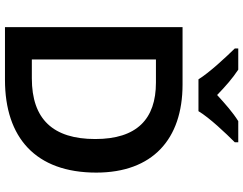

<svg xmlns="http://www.w3.org/2000/svg" viewBox="-123 -855 978 772"><g transform="rotate(90 366.0 -469.0)"><path d="M299 -778H427C454 -823 516 -888 552 -924V-938H467C432 -916 398 -886 362 -853C328 -886 295 -915 260 -938H175V-924C211 -887 271 -823 299 -778ZM674 -367C674 -593 540 -714 320 -714H89V0H301C533 0 674 -123 674 -367ZM539 -363C539 -193 459 -108 295 -108H219V-607H312C459 -607 539 -530 539 -363Z"/></g></svg>

Font: Noto Sans Georgian SemiBold
Style: Regular
Weight: 600
Designer: Monotype Design Team, Akaki Razmadze
Foundry: Google LLC
Version: Version 2.005